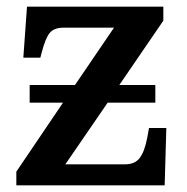

<svg xmlns="http://www.w3.org/2000/svg" viewBox="-20 -556 561 576"><path d="M29 -41 169 -248H69V-301H205L322 -473H171Q142 -473 129 -457Q116 -441 105 -398L101 -383H50L61 -536H470V-494L338 -301H446V-248H303L176 -63H355Q385 -63 399.5 -82.5Q414 -102 422 -144L427 -172H479L474 0H29Z"/></svg>

Font: Noto Serif SemiBold
Style: Regular
Weight: 600
Designer: Monotype Design Team
Foundry: Monotype Imaging Inc.
Version: Version 1.001